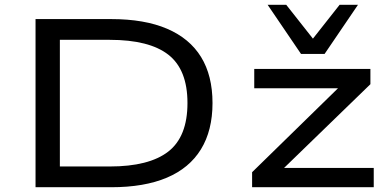

<svg xmlns="http://www.w3.org/2000/svg" viewBox="-20 -785 1643 805"><path d="M129 0V-705H446Q586 -705 680.5 -664.5Q775 -624 823 -546Q871 -468 871 -353Q871 -238 822.5 -159Q774 -80 679.5 -40Q585 0 446 0ZM231 -87H440Q605 -87 685.5 -149.5Q766 -212 766 -353Q766 -493 686 -555.5Q606 -618 440 -618H231ZM1037 0V-63L1433 -450L1439 -415H1046V-496H1533V-432L1135 -46L1129 -81H1547V0ZM1242 -559 1102 -765H1180L1292 -623L1404 -765H1481L1341 -559Z"/></svg>

Font: Nunito Sans 7pt Expanded
Style: Regular
Weight: 400
Width: 7
Designer: Vernon Adams
Foundry: Vernon Adams
Version: Version 3.101;gftools[0.9.27]